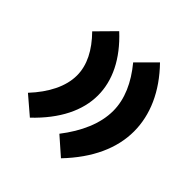

<svg xmlns="http://www.w3.org/2000/svg" viewBox="-157 -595 769 769"><g transform="rotate(45 227.5 -211.0)"><path d="M305 65C393 -27 436 -123 436 -218C436 -310 396 -403 314 -487L238 -411C290 -348 319 -283 319 -217C319 -145 286 -71 231 0ZM102 38C189 -45 232 -132 232 -218C232 -301 192 -384 110 -460L34 -383C87 -329 116 -273 116 -215C116 -153 83 -88 26 -27Z"/></g></svg>

Font: FilmFarsi Display
Style: Regular
Weight: 400
Designer: Borna Izadpanah
Foundry: Borna Izadpanah
Version: Version 1.000;PS 001.000;hotconv 1.0.88;makeotf.lib2.5.64775